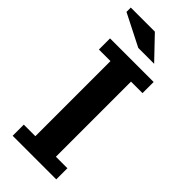

<svg xmlns="http://www.w3.org/2000/svg" viewBox="-267 -880 923 923"><g transform="rotate(45 194.5 -418.5)"><path d="M12.2 0ZM125 -586.4H46.4V-662.1H342.8V-586.4H264.6V-75.7H342.8V0H46.4V-75.7H125ZM282.7 -725.6H174.8L12.2 -808.1V-837.4H175.8Z"/></g></svg>

Font: PT Astra Sans
Style: Bold
Weight: 700
Designer: A.Korolkova, I. Chaeva
Foundry: ParaType Ltd
Version: Version 1.001; ttfautohint (v1.6)